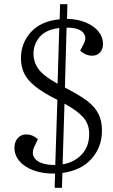

<svg xmlns="http://www.w3.org/2000/svg" viewBox="-20 -815 542 917"><path d="M241 82 243 14Q185 15 141 -1Q97 -17 73 -45.5Q49 -74 49 -109Q49 -138 65 -155.5Q81 -173 104 -173Q136 -173 161 -150L146 -119Q125 -77 152 -52Q179 -27 244 -27L254 -338Q186 -372 148 -402.5Q110 -433 95 -465.5Q80 -498 80 -537Q80 -609 127.5 -661.5Q175 -714 265 -723L267 -795H302L300 -725Q350 -724 389 -708Q428 -692 450 -665Q472 -638 472 -606Q472 -580 458 -564.5Q444 -549 420 -549Q403 -549 388 -556Q373 -563 363 -573L379 -604Q397 -637 376.5 -660Q356 -683 298 -683L290 -397Q295 -394 300 -391.5Q305 -389 310 -386Q362 -359 397 -332.5Q432 -306 449.5 -272.5Q467 -239 467 -191Q467 -113 417.5 -57Q368 -1 278 11L276 82ZM255 -415 263 -681Q200 -674 170 -639Q140 -604 140 -559Q140 -518 164 -485Q188 -452 255 -415ZM279 -30Q336 -40 371 -78Q406 -116 406 -175Q406 -222 378 -254Q350 -286 288 -320Z"/></svg>

Font: Literata 36pt Light
Style: Italic
Weight: 300
Italic angle: -2°
Designer: Latin by Veronika Burian and Jose Scaglione. Greek by Irene Vlachou. Cyrillic by Vera Evstafieva
Foundry: TypeTogether
Version: Version 3.002